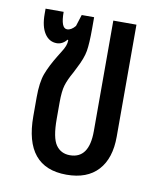

<svg xmlns="http://www.w3.org/2000/svg" viewBox="-68 -604 563 670"><g transform="rotate(10 213.0 -269.0)"><path d="M63 -171V-238Q63 -291 74.5 -322Q86 -353 110 -392Q112 -396 120.5 -409Q129 -422 133 -432.5Q137 -443 137 -453L135 -455Q119 -436 99 -436Q72 -436 56 -460.5Q40 -485 40 -529V-548H104Q104 -490 126 -490Q141 -490 155 -507L168 -548H212V-506Q212 -455 207.5 -428Q203 -401 183 -363L174 -345Q158 -317 151.5 -295.5Q145 -274 145 -234V-176Q145 -109 162.5 -84Q180 -59 212 -59Q280 -59 280 -156V-548H362V-151Q362 -74 323.5 -32Q285 10 212 10Q63 10 63 -171Z"/></g></svg>

Font: Noto Sans Thai Cond
Style: Regular
Weight: 400
Width: 3
Designer: Monotype Design Team
Foundry: Monotype Imaging Inc.
Version: Version 1.000